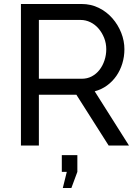

<svg xmlns="http://www.w3.org/2000/svg" viewBox="-20 -730 697 963"><path d="M295 213 315 132H290V48H368V132L338 213ZM85 0V-710H389Q436 -710 475.5 -690.5Q515 -671 543.5 -638.5Q572 -606 588 -565.5Q604 -525 604 -483Q604 -446 593.5 -411.5Q583 -377 563.5 -349Q544 -321 516.5 -301Q489 -281 455 -272L627 0H525L363 -255H175V0ZM175 -335H390Q418 -335 440.5 -347Q463 -359 479 -379.5Q495 -400 504 -427Q513 -454 513 -483Q513 -513 502.5 -539.5Q492 -566 474.5 -586.5Q457 -607 433.5 -618.5Q410 -630 384 -630H175Z"/></svg>

Font: IngvarSans
Style: Regular
Weight: 500
Version: Version 3.000